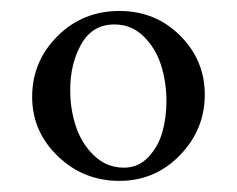

<svg xmlns="http://www.w3.org/2000/svg" viewBox="-20 -574 428 347"><path d="M38.1 -398.9Q38.1 -462.9 83.7 -508.5Q129.4 -554.2 195.8 -554.2Q260.7 -554.2 305.4 -509.8Q350.1 -465.3 350.1 -402.8Q350.1 -339.8 305.2 -293.5Q260.3 -247.1 195.8 -247.1Q130.9 -247.1 84.5 -291.7Q38.1 -336.4 38.1 -398.9ZM106.9 -411.1Q106.9 -376.5 117.2 -345.5Q127.4 -314.5 150.1 -292.7Q172.9 -271 204.1 -271Q230 -271 248 -290Q266.1 -309.1 273.4 -335.2Q280.8 -361.3 280.8 -391.1Q280.8 -425.3 271.2 -455.8Q261.7 -486.3 239.7 -508.1Q217.8 -529.8 187 -529.8Q147 -529.8 127 -494.4Q106.9 -459 106.9 -411.1Z"/></svg>

Font: Crimson
Style: Roman
Weight: 400
Version: Version 0.8